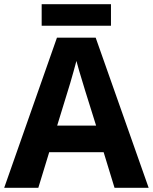

<svg xmlns="http://www.w3.org/2000/svg" viewBox="-20 -897 730 917"><path d="M527 0 475 -170H215L163 0H0L252 -717H437L690 0ZM387 -463Q382 -480 374 -506Q366 -532 358 -559Q350 -586 345 -606Q340 -586 331.5 -556.5Q323 -527 315.5 -500.5Q308 -474 304 -463L253 -297H439ZM510 -877V-774H179V-877Z"/></svg>

Font: Noto Sans Devanagari
Style: Regular
Weight: 400
Designer: Jelle Bosma - Monotype Design Team
Foundry: Monotype Imaging Inc.
Version: Version 2.003